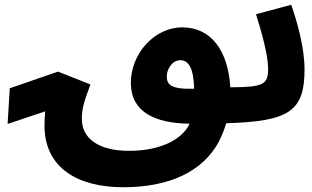

<svg xmlns="http://www.w3.org/2000/svg" viewBox="-20 -515 1312 807"><path d="M899 82C911 59 922 32 931 3C1194 -5 1260 -46 1260 -223C1260 -317 1228 -426 1204 -495L1056 -455C1078 -385 1107 -285 1107 -225C1107 -158 1084 -149 948 -148C939 -301 868 -400 746 -400C628 -400 529 -288 530 -165C531 -44 631 3 777 5C749 66 662 119 523 119C394 119 324 67 324 -15C324 -56 332 -85 360 -160L224 -214L21 -144L12 6L170 -47C168 -25 167 -5 167 12C167 196 314 272 498 272C694 272 832 205 899 82ZM681 -195C681 -223 703 -262 738 -262C774 -262 794 -225 796 -142C695 -139 681 -161 681 -195Z"/></svg>

Font: Noto Sans Arabic ExtBd
Style: Regular
Weight: 800
Designer: Monotype Design Team, Nadine Chahine, Nizar Qandah and Khaled Hosny
Foundry: Monotype Imaging Inc.
Version: Version 2.012